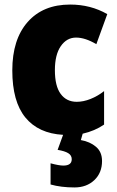

<svg xmlns="http://www.w3.org/2000/svg" viewBox="-20 -583 514 843"><path d="M317 -136Q346 -136 377.5 -148.5Q409 -161 437 -183V-36Q396 -8 343 4L335 32Q375 39 401.5 61.5Q428 84 428 124Q428 176 394 208Q360 240 307 240Q248 240 202 227V134Q239 144 258 144Q295 144 295 116Q295 99 279.5 89.5Q264 80 233 75L257 9Q149 3 91.5 -67Q34 -137 34 -274Q34 -410 101.5 -486.5Q169 -563 288 -563Q378 -563 451 -521L403 -389Q354 -418 314 -418Q273 -418 247 -380.5Q221 -343 221 -275Q221 -205 246.5 -170.5Q272 -136 317 -136Z"/></svg>

Font: Noto Sans Display Black Narrow
Style: Regular
Weight: 900
Width: 4
Designer: Monotype Design team
Foundry: Monotype Imaging Inc.
Version: Version 1.000